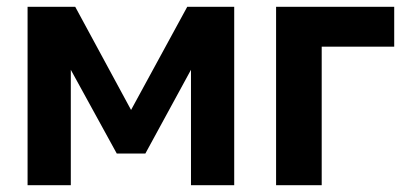

<svg xmlns="http://www.w3.org/2000/svg" viewBox="-20 -544 1194 564"><path d="M61 0V-524H201L365 -221L530 -524H668V0H541V-339L407 -93H323L188 -339V0Z M791 0V-524H1138V-407H925V0Z"/></svg>

Font: Raleway-v4020
Style: Bold
Weight: 700
Designer: Matt McInerney, Pablo Impallari, Rodrigo Fuenzalida
Foundry: Matt McInerney, Pablo Impallari, Rodrigo Fuenzalida
Version: Version 4.020;PS 004.020;hotconv 1.0.88;makeotf.lib2.5.64775